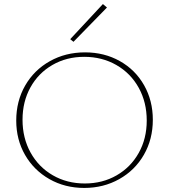

<svg xmlns="http://www.w3.org/2000/svg" viewBox="-20 -921 833 946"><path d="M326 -728 487 -901 507 -884 342 -715ZM60 -327Q60 -423 104 -499.5Q148 -576 225.5 -619.5Q303 -663 399 -663Q494 -663 570.5 -620Q647 -577 690 -501Q733 -425 733 -331Q733 -235 689 -158.5Q645 -82 567.5 -38.5Q490 5 395 5Q300 5 223.5 -38.5Q147 -82 103.5 -157.5Q60 -233 60 -327ZM703 -327Q703 -417 663.5 -488.5Q624 -560 553.5 -600.5Q483 -641 395 -641Q308 -641 238.5 -601Q169 -561 130 -490.5Q91 -420 91 -331Q91 -241 130.5 -169.5Q170 -98 240 -57.5Q310 -17 398 -17Q485 -17 554.5 -57Q624 -97 663.5 -167.5Q703 -238 703 -327Z"/></svg>

Font: Ysabeau SC Extralight
Style: Regular
Weight: 200
Designer: Christian Thalmann (Catharsis Fonts)
Version: Version 0.003